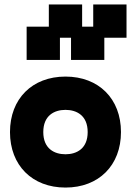

<svg xmlns="http://www.w3.org/2000/svg" viewBox="-20 -845 590 865"><path d="M275 0C425 0 525 -100 525 -250C525 -400 425 -500 275 -500C125 -500 25 -400 25 -250C25 -100 125 0 275 0ZM100 -575H250V-675H300V-575H450V-675H550V-825H400V-725H350V-825H200V-725H100ZM175 -250C175 -325 225 -350 275 -350C325 -350 375 -325 375 -250C375 -175 325 -150 275 -150C225 -150 175 -175 175 -250Z"/></svg>

Font: LS-VG5000 Bold
Style: Regular
Weight: 400
Designer: Justin Bihan, 2021
Foundry: Justin Bihan, 2021
Version: Version 1.000;Glyphs 3.1.2 (3151)